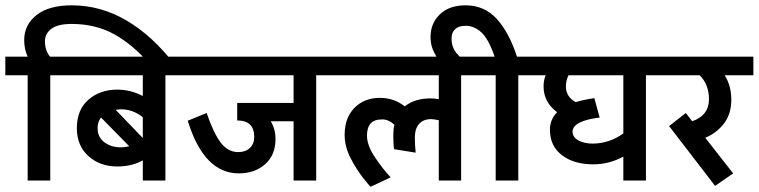

<svg xmlns="http://www.w3.org/2000/svg" viewBox="-44 -679 2853 722"><path d="M613 -436H521Q455 -512 385 -550.5Q315 -589 225 -589Q174 -589 149.5 -571Q125 -553 125 -523Q125 -490 144 -466H231V-396H145V0H60V-396H-24V-466H60Q47 -494 47 -528Q47 -586 93.5 -622.5Q140 -659 226 -659Q335 -659 432.5 -601.5Q530 -544 613 -436Z M578 -396V0H493V-76Q452 -53 397 -53Q332 -53 288.5 -92Q245 -131 245 -197Q245 -266 288.5 -304Q332 -342 397 -342Q447 -342 493 -318V-396H184V-466H667V-396ZM391 -266 493 -160V-238Q456 -268 411 -268Q405 -268 391 -266ZM411 -125Q424 -125 442 -129L336 -237Q323 -221 323 -197Q323 -163 348.5 -144Q374 -125 411 -125Z M1145 -396V0H1060V-223H974Q992 -194 992 -156Q992 -96 953 -61.5Q914 -27 854 -27Q723 -27 662 -225L733 -254Q760 -176 787 -141.5Q814 -107 852 -107Q879 -107 895.5 -122.5Q912 -138 912 -164Q912 -226 848 -226V-292H1060V-396H619V-466H1234V-396Z M1690 -396V0H1606V-227Q1586 -231 1577 -231Q1548 -231 1532 -213Q1516 -195 1516 -162Q1516 -135 1519 -105L1438 -118Q1435 -133 1435 -169Q1435 -193 1439 -210Q1417 -230 1394 -230Q1363 -230 1349.5 -214.5Q1336 -199 1336 -169Q1336 -132 1366 -87.5Q1396 -43 1425 -12L1350 23Q1350 26 1323 -8Q1296 -42 1274 -85Q1252 -128 1252 -172Q1252 -236 1289 -273.5Q1326 -311 1384 -311Q1438 -311 1478 -279Q1515 -309 1575 -309Q1589 -309 1606 -306V-396H1186V-466H1779V-396Z M1905 -396V0H1820V-396H1731V-466H1816Q1793 -533 1766 -557.5Q1739 -582 1707 -582Q1681 -582 1667.5 -569.5Q1654 -557 1654 -534Q1654 -501 1674 -477.5Q1694 -454 1718 -439H1619Q1619 -437 1607 -452Q1595 -467 1585 -489.5Q1575 -512 1575 -540Q1575 -591 1610 -625Q1645 -659 1707 -659Q1777 -659 1823.5 -608.5Q1870 -558 1900 -466H1987V-396Z M2385 -396V0H2300V-90Q2246 -61 2187 -61Q2114 -61 2069 -95.5Q2024 -130 2024 -191Q2024 -230 2051 -257Q2000 -295 2000 -354Q2000 -377 2008 -396H1939V-466H2474V-396ZM2094 -396Q2084 -376 2084 -354Q2084 -315 2121 -295Q2150 -304 2191 -310L2211 -237Q2161 -231 2135 -217.5Q2109 -204 2109 -184Q2109 -163 2131 -151Q2153 -139 2184 -139Q2246 -139 2300 -177V-396Z M2681 -396Q2706 -357 2706 -304Q2706 -250 2678 -214Q2650 -178 2608 -161L2713 -27L2645 20L2472 -205L2535 -254L2559 -223Q2622 -245 2622 -306Q2622 -361 2587 -396H2426V-466H2789V-396Z"/></svg>

Font: Cambay Devanagari
Style: Regular
Weight: 700
Designer: Pooja Saxena
Foundry: Pooja Saxena
Version: Version 1.095;PS 001.095;hotconv 1.0.70;makeotf.lib2.5.58329